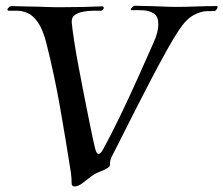

<svg xmlns="http://www.w3.org/2000/svg" viewBox="-20 -656 809 696"><path d="M251 20Q239 20 239.5 6Q240 -8 237 -30Q219 -146 198 -265.5Q177 -385 148 -500Q135 -550 117.5 -575Q100 -600 80.5 -608.5Q61 -617 43.5 -617Q26 -617 13 -617Q7 -617 7 -621Q7 -625 12 -629.5Q17 -634 23 -634Q58 -633 78 -632.5Q98 -632 111 -632Q124 -632 140 -631Q157 -630 175.5 -630Q194 -630 213 -630Q284 -630 350 -633Q356 -633 356 -628Q356 -624 353 -620.5Q350 -617 345 -617Q335 -617 317 -617Q299 -617 281 -613.5Q263 -610 251 -601.5Q239 -593 240 -575Q242 -552 248.5 -509.5Q255 -467 265 -413.5Q275 -360 286 -304.5Q297 -249 307 -199.5Q317 -150 325 -117Q330 -98 337 -98Q345 -98 355 -117Q384 -170 416 -236.5Q448 -303 479 -372Q510 -441 536 -500Q546 -522 550 -538.5Q554 -555 554 -568Q554 -596 538.5 -606.5Q523 -617 501 -618.5Q479 -620 460 -619H457Q454 -619 454 -621Q454 -625 460.5 -631Q467 -637 472 -635Q532 -634 564.5 -632.5Q597 -631 622 -631Q651 -631 689.5 -632.5Q728 -634 765 -634Q769 -634 769 -631Q769 -627 764.5 -621Q760 -615 755 -616Q748 -616 728 -615.5Q708 -615 681.5 -601Q655 -587 628 -546Q610 -519 583.5 -471.5Q557 -424 527 -366.5Q497 -309 468.5 -253Q440 -197 417.5 -152Q395 -107 384 -86Q381 -79 380 -74.5Q379 -70 379 -67Q379 -61 378.5 -56.5Q378 -52 369.5 -46.5Q361 -41 338 -32Q321 -25 306 -13Q291 -1 277.5 9Q264 19 251 20Z"/></svg>

Font: Tapestry
Style: Regular
Weight: 400
Designer: Robert E. Leuschke
Foundry: Robert E. Leuschke
Version: Version 1.010; ttfautohint (v1.8.4.7-5d5b)